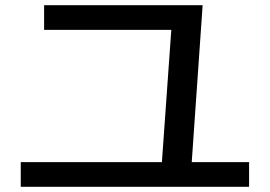

<svg xmlns="http://www.w3.org/2000/svg" viewBox="-20 -730 1040 740"><path d="M601 -63 642 -640 671 -615H150V-710H761L716 -62ZM60 -10V-105H940V-10Z"/></svg>

Font: M PLUS 2 Thin Medium
Style: Regular
Weight: 500
Version: Version 1.001